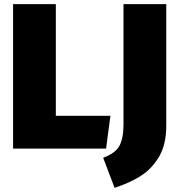

<svg xmlns="http://www.w3.org/2000/svg" viewBox="-20 -716 862 925"><path d="M491 0H43V-696H249V-158H512ZM532 189 477 44Q535 23 555 -13Q575 -49 575 -118V-696H781V-111Q781 -20 746.5 38.5Q712 97 659 131Q606 165 532 189Z"/></svg>

Font: Trujillo Black
Style: Regular
Weight: 900
Designer: Fira Sans original fonts by bBox Type GmbH, Carrois Corporate GbR, & Edenspiekermann AG / Changes by Cristiano Sobral
Foundry: Fira Sans original fonts by bBox Type GmbH, Carrois Corporate GbR, & Edenspiekermann AG / Changes by Cristiano Sobral
Version: Version 4.301;July 28, 2020;FontCreator 13.0.0.2655 64-bit